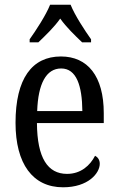

<svg xmlns="http://www.w3.org/2000/svg" viewBox="-20 -786 502 816"><path d="M106 -619V-606H143C174 -636 210 -670 236 -707C262 -670 298 -636 329 -606H367V-619C340 -657 298 -721 280 -766H193C175 -721 133 -657 106 -619ZM248 10C355 10 404 -50 404 -90C404 -108 394 -119 384 -124C363 -83 324 -47 265 -47C183 -47 138 -114 137 -263H421V-305C421 -463 352 -546 239 -546C116 -546 46 -452 46 -264C46 -90 119 10 248 10ZM330 -314H138C142 -430 176 -495 240 -495C305 -495 329 -422 330 -314Z"/></svg>

Font: Noto Serif Tamil Condensed
Style: Italic
Weight: 400
Width: 3
Italic angle: -12°
Designer: Indian Type Foundry, Tom Grace, and the Monotype Design Team
Foundry: Monotype Imaging Inc.
Version: Version 2.003